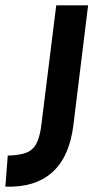

<svg xmlns="http://www.w3.org/2000/svg" viewBox="-103 -520 372 717"><path d="M-83 177 -74 61Q-28 60 -3 49.5Q22 39 34.5 13Q47 -13 52 -58L107 -500H226L171 -52Q156 67 91.5 124Q27 181 -83 177Z"/></svg>

Font: Kulim Park
Style: Bold Italic
Weight: 700
Italic angle: -8°
Designer: Noponies / Dale Sattler
Foundry: Noponies
Version: Version 1.000; ttfautohint (v1.8.3)